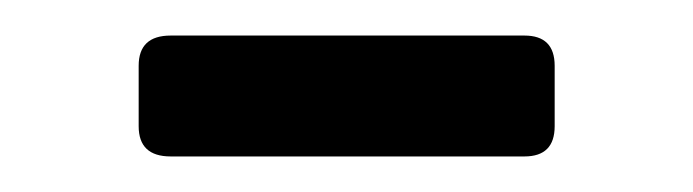

<svg xmlns="http://www.w3.org/2000/svg" viewBox="-20 -693 390 108"><path d="M275 -605H76Q58 -605 58 -622V-656Q58 -673 76 -673H275Q292 -673 292 -656V-622Q292 -605 275 -605Z"/></svg>

Font: Rajdhani SemiBold
Style: Regular
Weight: 600
Designer: Satya Rajpurohit, Jyotish Sonowal
Foundry: Indian Type Foundry
Version: Version 1.201 February 1, 2022